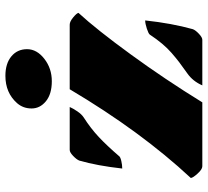

<svg xmlns="http://www.w3.org/2000/svg" viewBox="-49 -716 765 707"><g transform="rotate(-90 333.5 -362.5)"><path d="M66.4 -294.9Q76.7 -387.2 95.7 -453.1Q99.6 -462.9 112.8 -475.6Q126 -488.3 134.8 -488.3H293Q288.1 -476.6 277.1 -460.4Q266.1 -444.3 254.9 -437Q214.4 -411.1 182.6 -381.3Q150.9 -351.6 111.8 -306.2Q108.9 -301.8 94.2 -298.3Q79.6 -294.9 66.4 -294.9ZM611.8 -210.4Q601.1 -111.8 579.6 -35.2Q576.2 -25.4 562.7 -12.7Q549.3 0 540.5 0H372.6Q387.7 -34.7 416.3 -54.9Q444.8 -75.2 458 -85.2Q471.2 -95.2 492.2 -113.3Q526.4 -143.1 559.6 -193.4Q563 -198.2 581.5 -204.3Q600.1 -210.4 611.8 -210.4ZM31.7 -42.5Q203.1 -226.6 358.4 -488.3H596.2Q607.4 -488.3 622.8 -475.6Q638.2 -462.9 639.6 -456.1Q578.1 -389.2 486.6 -263.4Q395 -137.7 310.1 0H74.7Q63.5 0 47.6 -17.6Q31.7 -35.2 31.7 -42.5ZM307.1 -682.1Q345.2 -725.1 407.7 -725.1Q453.1 -725.1 479.5 -703.1Q505.9 -681.2 505.9 -645.3Q505.9 -609.4 470.5 -581.8Q435.1 -554.2 387.9 -554.2Q340.8 -554.2 314.2 -575.9Q287.6 -597.7 287.6 -628.7Q287.6 -659.7 307.1 -682.1Z"/></g></svg>

Font: Emblema One
Style: Regular
Weight: 400
Designer: Riccardo De Franceschi
Foundry: Riccardo De Franceschi
Version: Version 1.003